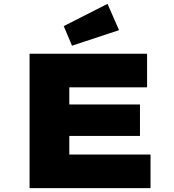

<svg xmlns="http://www.w3.org/2000/svg" viewBox="-20 -980 906 1000"><path d="M134 0V-700H746V-525H341V-175H764V0ZM243 -272V-436H709V-272ZM355 -742 312 -844 540 -960 600 -823Z"/></svg>

Font: Lexend Mega Black
Style: Regular
Weight: 900
Version: Version 1.007